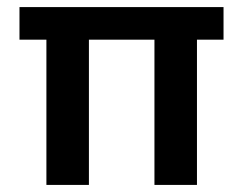

<svg xmlns="http://www.w3.org/2000/svg" viewBox="-20 -522 686 542"><path d="M111 0V-410H35V-502H611V-410H536V0H416V-410H231V0Z"/></svg>

Font: DM Sans 16pt SemiBold
Style: Regular
Weight: 600
Version: Version 4.004;gftools[0.9.30]